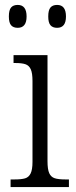

<svg xmlns="http://www.w3.org/2000/svg" viewBox="-20 -760 310 780"><path d="M16 -693Q16 -719 25 -729.5Q34 -740 52 -740Q88 -740 88 -693Q88 -647 52 -647Q34 -647 25 -657.5Q16 -668 16 -693ZM176 -693Q176 -719 185 -729.5Q194 -740 212 -740Q248 -740 248 -693Q248 -647 212 -647Q194 -647 185 -657.5Q176 -668 176 -693ZM23 -31H38Q67 -31 82 -35.5Q97 -40 104.5 -55.5Q112 -71 112 -102V-431Q112 -463 105 -478.5Q98 -494 83.5 -499Q69 -504 42 -504H35V-536H173V-105Q173 -72 180 -56.5Q187 -41 202 -36Q217 -31 246 -31H260V0H23Z"/></svg>

Font: Noto Serif NarrowLight
Style: Regular
Weight: 300
Width: 4
Designer: Monotype Design Team
Foundry: Monotype Imaging Inc.
Version: Version 1.001